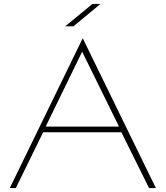

<svg xmlns="http://www.w3.org/2000/svg" viewBox="-20 -964 849 984"><path d="M404 -768 779 0H744L602 -286H201L61 0H30ZM401 -699 214 -315H590ZM454 -944H495L356 -829H314Z"/></svg>

Font: Poiret One
Style: Regular
Weight: 400
Designer: Denis Masharov
Foundry: Denis Masharov
Version: Version 1.001